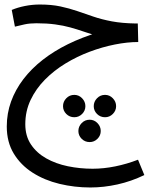

<svg xmlns="http://www.w3.org/2000/svg" viewBox="-20 -436 699 850"><path d="M380 394Q310 394 243.5 378Q177 362 124.5 328.5Q72 295 41 244Q10 193 10 124Q10 66 29 13.5Q48 -39 83.5 -85.5Q119 -132 169 -171Q219 -210 281 -240.5Q343 -271 414 -292L403 -279Q377 -287 349.5 -296.5Q322 -306 291.5 -314.5Q261 -323 224 -328Q187 -333 141 -333Q111 -333 88.5 -328Q66 -323 46 -318L32 -392Q58 -403 90.5 -409.5Q123 -416 156 -416Q208 -416 247.5 -407.5Q287 -399 322 -387Q357 -375 393.5 -362.5Q430 -350 475 -341.5Q520 -333 581 -332H590L592 -250Q544 -250 488.5 -239Q433 -228 377 -207Q321 -186 270 -155Q219 -124 179 -83.5Q139 -43 115.5 6.5Q92 56 92 114Q92 166 117 203.5Q142 241 184.5 265Q227 289 280.5 300Q334 311 390 311Q439 311 490.5 300.5Q542 290 591 271L619 339Q561 367 500 380.5Q439 394 380 394ZM377 193Q356 193 341.5 178.5Q327 164 327 144Q327 124 341.5 109Q356 94 377 94Q397 94 411.5 109Q426 124 426 144Q426 164 411.5 178.5Q397 193 377 193ZM309 83Q288 83 273.5 68.5Q259 54 259 34Q259 14 273.5 -1Q288 -16 309 -16Q329 -16 343.5 -1Q358 14 358 34Q358 54 343.5 68.5Q329 83 309 83ZM445 83Q424 83 409.5 68.5Q395 54 395 34Q395 14 409.5 -1Q424 -16 445 -16Q465 -16 479.5 -1Q494 14 494 34Q494 54 479.5 68.5Q465 83 445 83Z"/></svg>

Font: Farlight84_Sys_V01
Style: Regular
Weight: 400
Designer: Ryoko NISHIZUKA  (kana, bopomofo & ideographs); Paul D. Hunt (Latin, Greek & Cyrillic); Sandoll Communications , Soo-you
Foundry: Adobe
Version: Version 2.004;October 29, 2024;FontCreator 14.0.0.2814 64-bi